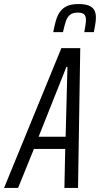

<svg xmlns="http://www.w3.org/2000/svg" viewBox="-55 -925 492 945"><path d="M-35 0 247 -688H340L329 0H262L266 -192H112L34 0ZM135 -252H268L277 -596H272ZM207 -767Q213 -798 220 -823Q227 -848 240 -866.5Q253 -885 274.5 -895Q296 -905 331 -905Q365 -905 383.5 -897Q402 -889 409.5 -874.5Q417 -860 417 -839Q417 -824 414 -806Q411 -788 407 -767H360Q363 -786 365.5 -801Q368 -816 368 -828Q368 -845 359.5 -854Q351 -863 328 -863Q303 -863 289.5 -852Q276 -841 269 -820Q262 -799 255 -767Z"/></svg>

Font: Saira ExtraCondensed
Style: Italic
Weight: 400
Width: 2
Italic angle: -12°
Designer: Hector Gatti with collaboration of the Omnibus-Type team
Foundry: Omnibus-Type
Version: Version 1.101